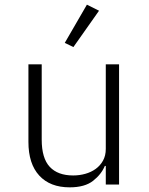

<svg xmlns="http://www.w3.org/2000/svg" viewBox="-20 -792 640 824"><path d="M434 -80H430Q415 -44 379.5 -16Q344 12 279 12Q195 12 148.5 -38.5Q102 -89 102 -183V-516H159V-193Q159 -113 193.5 -76Q228 -39 294 -39Q321 -39 346 -46Q371 -53 390.5 -67Q410 -81 422 -102.5Q434 -124 434 -153V-516H491V0H434ZM295 -590 258 -608 353 -772 405 -746Z"/></svg>

Font: IBM Plex Mono Light
Style: Regular
Weight: 300
Monospace: yes
Designer: Mike Abbink, Paul van der Laan, Pieter van Rosmalen
Foundry: Bold Monday
Version: Version 2.3